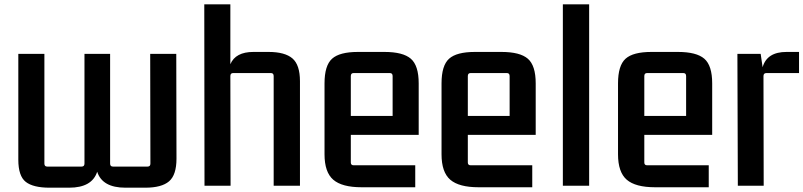

<svg xmlns="http://www.w3.org/2000/svg" viewBox="-20 -862 3728 891"><path d="M210 9Q134 9 99.5 -18Q65 -45 65 -121V-612H186V-103Q186 -89 199 -89H359Q372 -89 372 -103V-612H491V-103Q491 -89 504 -89H665Q678 -89 678 -103L677 -612H798L799 -126Q799 -50 764.5 -20.5Q730 9 654 9H562Q455 9 431 -65Q407 9 301 9Z M1226 -621Q1302 -621 1337 -591Q1372 -561 1372 -485V0H1250V-509Q1250 -523 1237 -523H1062Q1049 -523 1049 -509L1050 0H929L928 -842H1049V-564Q1073 -621 1156 -621Z M1658 7Q1567 7 1526.5 -28Q1486 -63 1486 -146V-475Q1486 -558 1521 -589.5Q1556 -621 1641 -621H1764Q1850 -621 1886.5 -589.5Q1923 -558 1923 -475V-236H1608V-108Q1608 -95 1621 -95H1907V7ZM1621 -523Q1608 -523 1608 -509V-324H1802V-509Q1802 -523 1789 -523Z M2201 7Q2110 7 2069.5 -28Q2029 -63 2029 -146V-475Q2029 -558 2064 -589.5Q2099 -621 2184 -621H2307Q2393 -621 2429.5 -589.5Q2466 -558 2466 -475V-236H2151V-108Q2151 -95 2164 -95H2450V7ZM2164 -523Q2151 -523 2151 -509V-324H2345V-509Q2345 -523 2332 -523Z M2592 0V-842H2714V0Z M3020 7Q2929 7 2888.5 -28Q2848 -63 2848 -146V-475Q2848 -558 2883 -589.5Q2918 -621 3003 -621H3126Q3212 -621 3248.5 -589.5Q3285 -558 3285 -475V-236H2970V-108Q2970 -95 2983 -95H3269V7ZM2983 -523Q2970 -523 2970 -509V-324H3164V-509Q3164 -523 3151 -523Z M3688 -621V-523H3537Q3523 -523 3523 -509L3524 0H3404L3402 -612H3510L3519 -550Q3539 -621 3630 -621Z"/></svg>

Font: Kdam Thmor Pro
Style: Regular
Weight: 400
Designer: Sovichet Tep, Longdey Hak
Foundry: Anagata Design
Version: Version 1.003; ttfautohint (v1.8.4.7-5d5b)